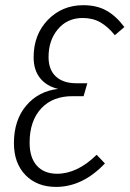

<svg xmlns="http://www.w3.org/2000/svg" viewBox="-20 -716 504 747"><path d="M304.2 -695.8Q356.9 -695.8 394.5 -674.6Q432.1 -653.3 463.9 -610.8L426.8 -579.1Q399.9 -612.3 370.4 -629.2Q340.8 -646 301.8 -646Q242.2 -646 205.6 -602.8Q168.9 -559.6 168.9 -494.1Q168.9 -444.8 197.3 -418.5Q225.6 -392.1 276.9 -392.1H319.8L305.2 -341.8H267.1Q186 -343.3 140.6 -294.4Q95.2 -245.6 95.2 -161.1Q95.2 -102.5 123.5 -71.3Q151.9 -40 202.1 -40Q280.8 -40 356 -113.8L388.2 -80.1Q301.3 11.2 198.2 11.2Q124 11.2 79.1 -34.9Q34.2 -81.1 34.2 -159.2Q34.2 -248.5 81.8 -304.9Q129.4 -361.3 206.1 -370.1Q160.6 -380.9 135.7 -412.4Q110.8 -443.8 110.8 -493.2Q110.8 -581.5 166.3 -638.7Q221.7 -695.8 304.2 -695.8Z"/></svg>

Font: Fira Sans Compressed Light
Style: Italic
Weight: 300
Width: 3
Italic angle: -8°
Designer: Carrois Corporate & Edenspiekermann AG
Foundry: Carrois Corporate GbR & Edenspiekermann AG
Version: Version 4.203;PS 004.203;hotconv 1.0.88;makeotf.lib2.5.64775